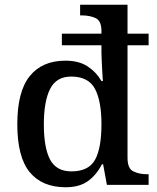

<svg xmlns="http://www.w3.org/2000/svg" viewBox="-20 -780 664 810"><path d="M257 10Q158 10 105.5 -53.5Q53 -117 53 -256Q53 -394 105.5 -459Q158 -524 256 -524Q313 -524 349.5 -500Q386 -476 408 -438H414Q414 -438 413 -452Q412 -466 411 -486.5Q410 -507 409 -526.5Q408 -546 408 -556V-589H241V-638H408V-649Q408 -692 383.5 -703.5Q359 -715 326 -715H318V-760H518V-638H607V-589H518V-114Q518 -69 542.5 -57Q567 -45 600 -45H607V0H431L415 -87H410Q387 -42 351 -16Q315 10 257 10ZM281 -57Q354 -57 381 -106Q408 -155 408 -256Q408 -354 380.5 -405.5Q353 -457 280 -457Q218 -457 191.5 -405Q165 -353 165 -255Q165 -156 191.5 -106.5Q218 -57 281 -57Z"/></svg>

Font: Noto Serif Hentaigana Medium
Style: Regular
Weight: 500
Designer: Kazuhiro Yamada
Foundry: nipponia
Version: Version 1.000; ttfautohint (v1.8.4.7-5d5b)